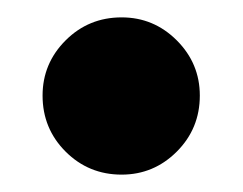

<svg xmlns="http://www.w3.org/2000/svg" viewBox="-20 -418 280 221"><path d="M120 -398Q157 -398 183.5 -371.5Q210 -345 210 -308Q210 -270 183.5 -243.5Q157 -217 120 -217Q82 -217 55.5 -243.5Q29 -270 29 -308Q29 -345 55.5 -371.5Q82 -398 120 -398Z"/></svg>

Font: FiraGO
Style: Bold
Weight: 700
Designer: bBox Type
Foundry: bBox Type GmbH
Version: Version 1.001;PS 001.001;hotconv 1.0.88;makeotf.lib2.5.64775